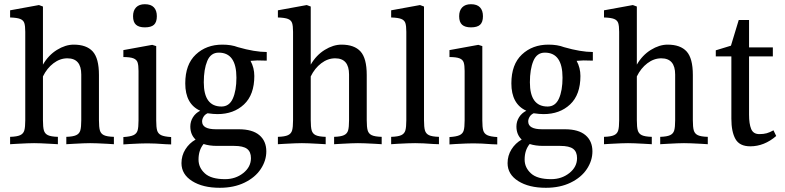

<svg xmlns="http://www.w3.org/2000/svg" viewBox="-20 -682 3730 912"><path d="M521 -32V3L489 1Q435 -2 408 -2Q383 -2 330 1L295 3V-32Q327 -33 342 -40Q357 -47 361.5 -62.5Q366 -78 366 -111V-328Q366 -405 300 -405Q265 -405 234 -381.5Q203 -358 184 -319V-111Q184 -78 188.5 -62.5Q193 -47 207.5 -40Q222 -33 255 -32V3L220 1Q168 -2 142 -2Q116 -2 62 1L28 3V-32Q61 -33 76 -40Q91 -47 95.5 -62.5Q100 -78 100 -111V-531Q100 -559 95.5 -572.5Q91 -586 76 -592Q61 -598 28 -599V-633L165 -658L184 -651V-375Q210 -420 250.5 -445Q291 -470 330 -470Q391 -470 420.5 -437.5Q450 -405 450 -326V-111Q450 -78 454.5 -62.5Q459 -47 473.5 -40Q488 -33 521 -32Z M566 -31Q599 -33 614 -40Q629 -47 633.5 -62Q638 -77 638 -110V-345Q638 -372 633.5 -385.5Q629 -399 613.5 -405Q598 -411 566 -411V-444L703 -469L722 -463V-110Q722 -77 726.5 -62Q731 -47 745.5 -40Q760 -33 793 -31V4Q784 3 767 3Q716 -1 680 -1Q651 -1 596 2L566 4ZM725 -605Q725 -577 711.5 -564.5Q698 -552 668 -552Q640 -552 626 -564.5Q612 -577 612 -605Q612 -632 626.5 -647Q641 -662 668 -662Q697 -662 711 -647Q725 -632 725 -605Z M1203 -395Q1192 -395 1170 -393Q1188 -360 1188 -321Q1188 -232 1139 -186Q1090 -140 1013 -140Q994 -140 966 -144Q953 -138 946.5 -127Q940 -116 940 -105Q940 -68 1006 -68H1114Q1179 -68 1212 -40Q1245 -12 1245 37Q1245 81 1218.5 121Q1192 161 1141.5 185.5Q1091 210 1024 210Q943 210 892.5 178Q842 146 842 93Q842 57 860.5 27.5Q879 -2 909 -19Q884 -43 884 -81Q884 -105 896.5 -125Q909 -145 931 -156Q860 -188 860 -286Q860 -376 910 -423Q960 -470 1036 -470Q1079 -470 1110 -458Q1190 -435 1247 -435V-394ZM1103 -313Q1103 -432 1019 -432Q981 -432 964.5 -392.5Q948 -353 948 -291Q948 -176 1032 -176Q1069 -176 1086 -214Q1103 -252 1103 -313ZM947 2Q923 31 923 76Q923 114 953 141.5Q983 169 1049 169Q1099 169 1135.5 140Q1172 111 1172 69Q1172 39 1153.5 25Q1135 11 1092 11H1011Q974 11 947 2Z M1793 -32V3L1761 1Q1707 -2 1680 -2Q1655 -2 1602 1L1567 3V-32Q1599 -33 1614 -40Q1629 -47 1633.5 -62.5Q1638 -78 1638 -111V-328Q1638 -405 1572 -405Q1537 -405 1506 -381.5Q1475 -358 1456 -319V-111Q1456 -78 1460.5 -62.5Q1465 -47 1479.5 -40Q1494 -33 1527 -32V3L1492 1Q1440 -2 1414 -2Q1388 -2 1334 1L1300 3V-32Q1333 -33 1348 -40Q1363 -47 1367.5 -62.5Q1372 -78 1372 -111V-531Q1372 -559 1367.5 -572.5Q1363 -586 1348 -592Q1333 -598 1300 -599V-633L1437 -658L1456 -651V-375Q1482 -420 1522.5 -445Q1563 -470 1602 -470Q1663 -470 1692.5 -437.5Q1722 -405 1722 -326V-111Q1722 -78 1726.5 -62.5Q1731 -47 1745.5 -40Q1760 -33 1793 -32Z M1994 -651V-111Q1994 -78 1998.5 -62.5Q2003 -47 2017.5 -40Q2032 -33 2065 -32V3Q2056 2 2039 2Q1988 -2 1952 -2Q1923 -2 1868 1L1838 3V-32Q1871 -33 1886 -40Q1901 -47 1905.5 -62.5Q1910 -78 1910 -111V-531Q1910 -559 1905.5 -572.5Q1901 -586 1886 -592Q1871 -598 1838 -599V-633L1975 -658Z M2115 -31Q2148 -33 2163 -40Q2178 -47 2182.5 -62Q2187 -77 2187 -110V-345Q2187 -372 2182.5 -385.5Q2178 -399 2162.5 -405Q2147 -411 2115 -411V-444L2252 -469L2271 -463V-110Q2271 -77 2275.5 -62Q2280 -47 2294.5 -40Q2309 -33 2342 -31V4Q2333 3 2316 3Q2265 -1 2229 -1Q2200 -1 2145 2L2115 4ZM2274 -605Q2274 -577 2260.5 -564.5Q2247 -552 2217 -552Q2189 -552 2175 -564.5Q2161 -577 2161 -605Q2161 -632 2175.5 -647Q2190 -662 2217 -662Q2246 -662 2260 -647Q2274 -632 2274 -605Z M2752 -395Q2741 -395 2719 -393Q2737 -360 2737 -321Q2737 -232 2688 -186Q2639 -140 2562 -140Q2543 -140 2515 -144Q2502 -138 2495.5 -127Q2489 -116 2489 -105Q2489 -68 2555 -68H2663Q2728 -68 2761 -40Q2794 -12 2794 37Q2794 81 2767.5 121Q2741 161 2690.5 185.5Q2640 210 2573 210Q2492 210 2441.5 178Q2391 146 2391 93Q2391 57 2409.5 27.5Q2428 -2 2458 -19Q2433 -43 2433 -81Q2433 -105 2445.5 -125Q2458 -145 2480 -156Q2409 -188 2409 -286Q2409 -376 2459 -423Q2509 -470 2585 -470Q2628 -470 2659 -458Q2739 -435 2796 -435V-394ZM2652 -313Q2652 -432 2568 -432Q2530 -432 2513.5 -392.5Q2497 -353 2497 -291Q2497 -176 2581 -176Q2618 -176 2635 -214Q2652 -252 2652 -313ZM2496 2Q2472 31 2472 76Q2472 114 2502 141.5Q2532 169 2598 169Q2648 169 2684.5 140Q2721 111 2721 69Q2721 39 2702.5 25Q2684 11 2641 11H2560Q2523 11 2496 2Z M3342 -32V3L3310 1Q3256 -2 3229 -2Q3204 -2 3151 1L3116 3V-32Q3148 -33 3163 -40Q3178 -47 3182.5 -62.5Q3187 -78 3187 -111V-328Q3187 -405 3121 -405Q3086 -405 3055 -381.5Q3024 -358 3005 -319V-111Q3005 -78 3009.5 -62.5Q3014 -47 3028.5 -40Q3043 -33 3076 -32V3L3041 1Q2989 -2 2963 -2Q2937 -2 2883 1L2849 3V-32Q2882 -33 2897 -40Q2912 -47 2916.5 -62.5Q2921 -78 2921 -111V-531Q2921 -559 2916.5 -572.5Q2912 -586 2897 -592Q2882 -598 2849 -599V-633L2986 -658L3005 -651V-375Q3031 -420 3071.5 -445Q3112 -470 3151 -470Q3212 -470 3241.5 -437.5Q3271 -405 3271 -326V-111Q3271 -78 3275.5 -62.5Q3280 -47 3294.5 -40Q3309 -33 3342 -32Z M3667 -36Q3610 13 3544 13Q3493 13 3473.5 -21.5Q3454 -56 3454 -118V-414H3380V-443L3452 -465L3489 -587H3538V-457H3651V-414H3538V-137Q3538 -94 3548 -69.5Q3558 -45 3587 -45Q3607 -45 3621.5 -49Q3636 -53 3654 -63Z"/></svg>

Font: Gupter Medium
Style: Regular
Weight: 500
Designer: Octavio Pardo
Version: Version 1.000